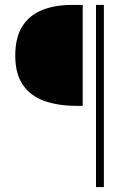

<svg xmlns="http://www.w3.org/2000/svg" viewBox="-20 -680 538 780"><path d="M370 80V-660H402V80ZM290 -250Q216 -250 160 -270Q104 -290 73 -335Q42 -380 42 -454Q42 -528 71 -573.5Q100 -619 152 -639.5Q204 -660 272 -660H316V-250Z"/></svg>

Font: Source Sans 3 Variable
Style: Regular
Weight: 200
Designer: Paul D. Hunt
Foundry: Adobe Systems Incorporated
Version: Version 3.026